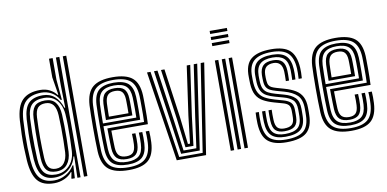

<svg xmlns="http://www.w3.org/2000/svg" viewBox="-75 -1024 2534 1257"><g transform="rotate(-10 1191.5 -395.5)"><path d="M417 0H394.1V-800H417ZM371.2 0H350.3L354 -141.7L348.9 -141.8Q337.2 -90.5 297.9 -59Q258.7 -27.5 205.7 -27.5Q150.3 -27.5 123 -59.6Q95.6 -91.8 89.8 -167.8Q87 -210.3 86 -253.3Q84.9 -296.4 85.9 -341.5Q86.9 -386.7 89.9 -435.6Q95 -509.6 126.2 -540.6Q157.4 -571.6 220.8 -571.6Q267.2 -571.6 299.4 -542.9Q331.5 -514.2 346.1 -466.3H351.5L348.3 -614.7V-800H371.2ZM216.8 -45.6Q252.8 -45.6 280.8 -62.7Q308.8 -79.7 325.8 -109.6Q342.7 -139.4 344.7 -178.1Q347 -220.6 348 -264.4Q349.1 -308.3 348.5 -349.4Q347.9 -390.6 345.4 -424.5Q342.4 -462.8 327.4 -491.7Q312.5 -520.6 286.8 -536.8Q261.1 -553 225.5 -553Q169.9 -553 143.1 -526.3Q116.2 -499.5 112.8 -434.7Q110.3 -382.2 109.7 -338.7Q109 -295.1 109.9 -254Q110.8 -212.9 112.8 -167.6Q116.1 -102.2 140.2 -73.9Q164.3 -45.6 216.8 -45.6ZM222.7 -64.7Q178.5 -64.7 158.3 -88.7Q138.1 -112.7 135.5 -167.9Q133.5 -213.6 132.8 -255.2Q132.2 -296.8 132.9 -340.3Q133.6 -383.8 135.6 -434.6Q137.8 -486.3 158.3 -511Q178.9 -535.6 228.3 -535.6Q274.7 -535.6 297.6 -506.8Q320.5 -478 323.2 -425Q324.9 -391.4 325.5 -350.3Q326.1 -309.2 325.6 -265Q325 -220.9 323 -178.1Q320.5 -127.1 295.6 -95.9Q270.6 -64.7 222.7 -64.7ZM222.9 -82.9Q259.1 -82.9 278.4 -109.3Q297.8 -135.6 300.3 -178.3Q302 -211.6 302.7 -254.1Q303.4 -296.6 302.9 -341Q302.4 -385.5 300.3 -424.8Q297.8 -471.8 280 -494.5Q262.3 -517.1 228.4 -517.1Q193.9 -517.1 177.4 -498.4Q160.8 -479.7 158.5 -435.3Q155 -359.8 155.2 -297.7Q155.4 -235.7 158.4 -167.6Q160.7 -121.3 176.1 -102.1Q191.5 -82.9 222.9 -82.9ZM195.1 8.7Q120.4 8.7 85.9 -32.9Q51.4 -74.5 44.4 -167.4Q41.4 -212.5 40.3 -254.8Q39.2 -297.2 40.3 -341.2Q41.4 -385.2 44.4 -435.1Q51 -528.6 90.8 -568.6Q130.7 -608.7 208.6 -608.7Q245.8 -608.7 273.6 -593.8Q301.3 -579 316.3 -557.5H321.8L302.5 -676V-800H326.7V-655.5L338.9 -520.6L331.6 -520.7Q311.5 -556 280.7 -573.1Q249.8 -590.2 215.3 -590.2Q146.9 -590.2 109.9 -555.8Q73 -521.5 67.1 -435.3Q64.1 -385.1 63.2 -340.1Q62.3 -295.1 63.3 -252.7Q64.4 -210.3 67.1 -167.1Q73.6 -81.6 105 -45.5Q136.4 -9.4 200.1 -9.4Q240.2 -9.4 276.4 -30Q312.7 -50.5 333 -85.6H338.3L333.2 0H311.3L311.4 -7.6L318.7 -43.6H314Q294.8 -19.2 262.8 -5.3Q230.9 8.7 195.1 8.7Z M692.2 8.7Q601.1 8.7 558.3 -26.5Q515.5 -61.7 510.9 -144.9Q509.3 -178.7 508.7 -220.3Q508 -262 508.1 -305.1Q508.1 -348.3 508.9 -387Q509.7 -425.8 510.9 -453.5Q516 -537.8 558.5 -573.2Q601.1 -608.7 690.8 -608.7Q780 -608.7 821.5 -574.1Q863 -539.6 866.9 -457.3Q867.2 -449.6 867.5 -427.9Q867.7 -406.1 867.8 -377.2Q868 -348.3 867.5 -318.6Q867.1 -289 865.7 -265.7H622.8Q623 -243.6 623.3 -224Q623.5 -204.5 624.1 -186.8Q624.6 -169.1 625.2 -152.1Q627 -115 642.6 -99Q658.2 -82.9 692.2 -82.9Q721.6 -82.9 736.1 -98.2Q750.6 -113.5 752.5 -150.5Q753.2 -165.6 753.2 -184.9Q753.3 -204.2 752 -221.4H774.9Q776.2 -203.3 776.1 -183.3Q776 -163.4 775.4 -149.6Q773.1 -104.1 753.6 -84.3Q734.2 -64.6 692.2 -64.6Q646.5 -64.6 625.6 -84.7Q604.7 -104.8 602.3 -150.9Q601.5 -171.3 600.9 -193.4Q600.3 -215.5 600.1 -238.5Q599.8 -261.6 599.6 -284.3H843.6Q844.6 -308.7 844.8 -335.7Q845.1 -362.6 844.9 -387.3Q844.8 -412.1 844.6 -430.5Q844.3 -448.9 843.9 -456.2Q840.6 -528.2 805.1 -559.3Q769.5 -590.4 690.8 -590.4Q612.7 -590.4 575.4 -558.7Q538 -527 533.7 -451.8Q532.5 -426.9 531.8 -389Q531 -351.2 531 -307.8Q530.9 -264.5 531.6 -222.4Q532.2 -180.4 533.7 -147.2Q537.6 -74.2 574 -41.9Q610.3 -9.6 692.2 -9.6Q769.5 -9.6 804.9 -41.3Q840.4 -72.9 843.9 -146.3Q844.4 -156.7 844.6 -169.9Q844.8 -183.1 844.5 -196.6Q844.2 -210.2 843.2 -221.4H866.1Q867.6 -204.6 867.6 -183.3Q867.6 -162 866.9 -145.4Q862.9 -62.8 822.3 -27.1Q781.7 8.7 692.2 8.7ZM692.2 -27.9Q622.7 -27.9 591.3 -56.1Q559.9 -84.2 556.6 -148.1Q555.3 -178.9 554.6 -219.6Q553.9 -260.4 553.9 -303.5Q553.9 -346.6 554.6 -385.1Q555.3 -423.5 556.5 -449.8Q560.4 -518.2 593.2 -545.2Q626.1 -572.1 690.8 -572.1Q757.1 -572.1 787.6 -545.3Q818.1 -518.4 821 -455.7Q821.5 -446.9 821.8 -422.5Q822.1 -398 822.1 -366.1Q822 -334.2 821.1 -302.8H576.7Q576.7 -260.3 577.4 -220.1Q578.1 -179.9 579.4 -150.1Q582.4 -93.8 608.9 -70.1Q635.4 -46.3 692.2 -46.3Q743.4 -46.3 769.4 -68.7Q795.4 -91.1 798.1 -147.6Q798.9 -163 798.9 -183Q798.9 -203.1 797.7 -221.4H820.6Q821.8 -203.4 821.8 -183.4Q821.8 -163.4 821 -147Q818 -83.4 788.1 -55.6Q758.1 -27.9 692.2 -27.9ZM576.8 -321.3H798.7Q799.3 -348.9 799.3 -375.9Q799.2 -403 798.9 -424.2Q798.6 -445.4 798.1 -454.8Q795.9 -507.6 770.8 -530.6Q745.7 -553.7 690.8 -553.7Q635.6 -553.7 609.2 -529.9Q582.7 -506 579.4 -448.5Q578.3 -424.7 577.7 -390.6Q577.1 -356.4 576.8 -321.3ZM600 -339.8Q600.1 -353.8 600.5 -373.6Q600.8 -393.5 601.3 -413.4Q601.7 -433.4 602.3 -447.3Q605 -495.5 626.1 -515.4Q647.2 -535.4 690.8 -535.4Q733.7 -535.4 753.5 -516.5Q773.3 -497.6 775.2 -454.3Q775.7 -445.3 776 -426.9Q776.2 -408.6 776.2 -385.7Q776.2 -362.8 775.8 -339.8ZM623 -358.3H753Q753.3 -378.6 753.3 -398.1Q753.2 -417.6 753 -432.2Q752.8 -446.9 752.5 -452.3Q751 -486.2 737 -501.6Q723 -517.1 690.8 -517.1Q657.5 -517.1 642.3 -500.2Q627.2 -483.4 625.2 -446.4Q624.8 -431.9 624.3 -417.7Q623.8 -403.5 623.5 -388.9Q623.3 -374.3 623 -358.3Z M1010.8 0 918.8 -600H942.1L1030.2 -18.4H1186.3L1275.7 -600H1299L1205.7 0ZM1046.4 -36.9 1015.5 -254 965.3 -600H988.5L1037.6 -260.5L1065.7 -55.3H1150.8L1179.1 -259.9L1229.4 -600H1252.5L1201.2 -253L1170.2 -36.9ZM1081.8 -73.9 1058.4 -266.9 1011.8 -600H1034.8L1080.6 -273.8L1101.3 -92.3H1115.3L1136.5 -274.1L1182.9 -600H1206.1L1158.4 -267.5L1134.8 -73.9Z M1369.8 -776.3V-796.5H1484.3V-776.3ZM1369.8 -695.5V-715.7H1484.3V-695.5ZM1369.8 -735.9V-756.1H1484.3V-735.9ZM1461.4 0V-600H1484.3V0ZM1369.8 0V-600H1392.7V0ZM1415.6 0V-600H1438.5V0Z M1739.7 8.7Q1656 8.7 1616.1 -26.3Q1576.2 -61.3 1572.8 -145.4Q1572 -164.8 1572.2 -183.5Q1572.4 -202.2 1573.5 -218H1594.9Q1593.9 -204.3 1593.8 -184Q1593.7 -163.7 1594.3 -146.4Q1597.5 -71.7 1632 -40.6Q1666.6 -9.6 1739.7 -9.6Q1822.4 -9.6 1858.1 -40.7Q1893.8 -71.8 1894.7 -142.5Q1895.1 -152.4 1895.1 -159.3Q1895.2 -166.2 1895.1 -172.9Q1895.1 -179.7 1895.1 -189.1Q1895.1 -249.5 1865.7 -277.2Q1836.3 -304.9 1782 -320.2L1729.3 -335Q1707.5 -341.2 1691.9 -349Q1676.3 -356.8 1667.6 -371Q1658.9 -385.3 1657.5 -410.5Q1657 -421.8 1656.6 -431.2Q1656.1 -440.7 1656.5 -452.1Q1657.9 -495.1 1678.6 -515.2Q1699.3 -535.4 1744.8 -535.4Q1784.4 -535.4 1804.5 -515.7Q1824.5 -496 1826 -450.9Q1826.4 -440.4 1826.3 -424.2Q1826.2 -407.9 1825.4 -386.4H1804.2Q1804.9 -405 1804.9 -424.1Q1805 -443.1 1804.6 -449.8Q1802.8 -485.2 1787.2 -501.1Q1771.7 -517.1 1744.8 -517.1Q1712.9 -517.1 1695.9 -501.9Q1679 -486.8 1678.2 -452Q1677.8 -440.1 1678.1 -431.1Q1678.3 -422.2 1679.2 -410.6Q1680.7 -391.1 1687.1 -380.6Q1693.5 -370.1 1705.5 -364.4Q1717.5 -358.7 1735.2 -353.5L1787.1 -338.7Q1829.6 -326.6 1858.4 -309Q1887.3 -291.3 1902 -262.8Q1916.7 -234.2 1916.7 -189.1Q1916.7 -179.3 1916.8 -172.5Q1916.9 -165.6 1916.8 -158.8Q1916.7 -152.1 1916.4 -142.4Q1915.3 -62.7 1875.1 -27Q1834.8 8.7 1739.7 8.7ZM1739.7 -27.9Q1677.6 -27.9 1648.1 -55Q1618.6 -82.1 1615.9 -147.3Q1615.3 -163.5 1615.3 -183.8Q1615.3 -204.1 1616.2 -218H1637.6Q1636.7 -204.2 1636.9 -184Q1637 -163.8 1637.4 -148.2Q1639.7 -92.4 1664.1 -69.4Q1688.5 -46.3 1739.7 -46.3Q1798.4 -46.3 1824.5 -68.5Q1850.6 -90.8 1851.5 -142.9Q1851.8 -155.6 1851.8 -165.9Q1851.7 -176.3 1851.7 -189.1Q1851.7 -233.7 1830.9 -253.2Q1810.1 -272.6 1771.6 -283.2L1717.7 -298.1Q1685.3 -307 1663.1 -319Q1640.8 -331.1 1628.7 -352.3Q1616.6 -373.6 1614.1 -409.8Q1613.4 -421.7 1613.4 -432.2Q1613.3 -442.8 1613.1 -452.3Q1611.5 -515.2 1643.1 -543.7Q1674.7 -572.1 1744.8 -572.1Q1807.7 -572.1 1836.7 -544.1Q1865.8 -516.1 1868.9 -454.5Q1869.6 -444 1869.5 -424.1Q1869.4 -404.2 1868 -386.4H1846.7Q1847.3 -404.1 1847.6 -424.1Q1848 -444.1 1847.6 -451.5Q1845.6 -506.7 1820.3 -530.2Q1795 -553.7 1744.8 -553.7Q1687.9 -553.7 1661.7 -529.9Q1635.4 -506.1 1634.8 -452.7Q1634.6 -440.6 1635 -430.8Q1635.3 -421 1635.8 -410.5Q1637.3 -379.6 1647.5 -361.8Q1657.7 -344.1 1676.7 -334.2Q1695.8 -324.4 1723.5 -316.5L1776.7 -301.6Q1826.5 -287.9 1850 -263.6Q1873.4 -239.3 1873.4 -189.1Q1873.4 -178.3 1873.4 -167.4Q1873.5 -156.4 1873 -142.7Q1872.1 -81.6 1841.4 -54.7Q1810.8 -27.9 1739.7 -27.9ZM1739.7 -64.6Q1700 -64.6 1680.3 -83.4Q1660.7 -102.2 1659 -149Q1658.5 -163.7 1658.3 -183.4Q1658 -203.1 1659 -218H1680.3Q1679.4 -203.4 1679.6 -186.8Q1679.8 -170.3 1680.5 -149.7Q1681.8 -113.3 1695.9 -98.1Q1710.1 -82.9 1739.7 -82.9Q1775.3 -82.9 1791.3 -96.8Q1807.2 -110.6 1808 -143.1Q1808.5 -157.2 1808.5 -166.7Q1808.5 -176.2 1808.3 -189.1Q1808 -215.6 1796.9 -227.6Q1785.7 -239.5 1761.3 -246.3L1705.9 -261.8Q1662.4 -274 1633.1 -290.5Q1603.9 -307 1588.6 -335.2Q1573.2 -363.3 1570.8 -410.2Q1570.2 -423.6 1570.1 -433.1Q1569.9 -442.6 1569.8 -453.2Q1567.4 -537.7 1610.4 -573.2Q1653.5 -608.7 1744.8 -608.7Q1829.5 -608.7 1868.1 -573.4Q1906.7 -538.1 1911.7 -456.6Q1912.5 -444.6 1912.3 -424.8Q1912.1 -405 1910.5 -386.4H1889.2Q1890.8 -404.8 1890.9 -424.6Q1890.9 -444.5 1890.3 -455.5Q1886.5 -527.4 1852.5 -558.9Q1818.6 -590.4 1744.8 -590.4Q1663.5 -590.4 1626.5 -558Q1589.5 -525.7 1591.5 -452.4Q1591.6 -442.5 1591.6 -432.7Q1591.6 -422.9 1592.5 -410.3Q1595.7 -367.6 1609.9 -343.1Q1624 -318.6 1649.5 -304.7Q1674.9 -290.8 1711.8 -280.3L1766.5 -264.8Q1799.8 -255.4 1814.9 -239.3Q1830 -223.2 1830 -189.1Q1830 -179.7 1830.1 -173Q1830.1 -166.3 1830.1 -159.5Q1830 -152.7 1829.7 -142.7Q1828.9 -101.7 1808.4 -83.2Q1787.8 -64.6 1739.7 -64.6Z M2172.4 8.7Q2081.3 8.7 2038.5 -26.5Q1995.7 -61.7 1991.2 -144.9Q1989.6 -178.7 1988.9 -220.3Q1988.2 -262 1988.3 -305.1Q1988.4 -348.3 1989.2 -387Q1990 -425.8 1991.2 -453.5Q1996.2 -537.8 2038.8 -573.2Q2081.4 -608.7 2171.1 -608.7Q2260.3 -608.7 2301.8 -574.1Q2343.2 -539.6 2347.1 -457.3Q2347.5 -449.6 2347.7 -427.9Q2348 -406.1 2348.1 -377.2Q2348.2 -348.3 2347.8 -318.6Q2347.4 -289 2346 -265.7H2103Q2103.3 -243.6 2103.5 -224Q2103.8 -204.5 2104.3 -186.8Q2104.9 -169.1 2105.5 -152.1Q2107.3 -115 2122.9 -99Q2138.4 -82.9 2172.4 -82.9Q2201.8 -82.9 2216.4 -98.2Q2230.9 -113.5 2232.7 -150.5Q2233.4 -165.6 2233.5 -184.9Q2233.5 -204.2 2232.3 -221.4H2255.2Q2256.4 -203.3 2256.3 -183.3Q2256.2 -163.4 2255.6 -149.6Q2253.4 -104.1 2233.9 -84.3Q2214.4 -64.6 2172.4 -64.6Q2126.8 -64.6 2105.8 -84.7Q2084.9 -104.8 2082.6 -150.9Q2081.7 -171.3 2081.2 -193.4Q2080.6 -215.5 2080.3 -238.5Q2080.1 -261.6 2079.8 -284.3H2323.9Q2324.8 -308.7 2325.1 -335.7Q2325.3 -362.6 2325.2 -387.3Q2325.1 -412.1 2324.8 -430.5Q2324.6 -448.9 2324.2 -456.2Q2320.8 -528.2 2285.3 -559.3Q2249.8 -590.4 2171.1 -590.4Q2093 -590.4 2055.6 -558.7Q2018.2 -527 2014 -451.8Q2012.8 -426.9 2012 -389Q2011.3 -351.2 2011.2 -307.8Q2011.1 -264.5 2011.8 -222.4Q2012.5 -180.4 2014 -147.2Q2017.8 -74.2 2054.2 -41.9Q2090.6 -9.6 2172.4 -9.6Q2249.8 -9.6 2285.2 -41.3Q2320.6 -72.9 2324.2 -146.3Q2324.7 -156.7 2324.9 -169.9Q2325.1 -183.1 2324.8 -196.6Q2324.5 -210.2 2323.5 -221.4H2346.4Q2347.9 -204.6 2347.9 -183.3Q2347.9 -162 2347.1 -145.4Q2343.1 -62.8 2302.5 -27.1Q2261.9 8.7 2172.4 8.7ZM2172.4 -27.9Q2102.9 -27.9 2071.5 -56.1Q2040.2 -84.2 2036.9 -148.1Q2035.5 -178.9 2034.8 -219.6Q2034.1 -260.4 2034.2 -303.5Q2034.2 -346.6 2034.9 -385.1Q2035.5 -423.5 2036.8 -449.8Q2040.6 -518.2 2073.5 -545.2Q2106.3 -572.1 2171.1 -572.1Q2237.4 -572.1 2267.9 -545.3Q2298.4 -518.4 2301.3 -455.7Q2301.8 -446.9 2302.1 -422.5Q2302.4 -398 2302.3 -366.1Q2302.3 -334.2 2301.4 -302.8H2056.9Q2056.9 -260.3 2057.6 -220.1Q2058.3 -179.9 2059.7 -150.1Q2062.7 -93.8 2089.2 -70.1Q2115.6 -46.3 2172.4 -46.3Q2223.7 -46.3 2249.6 -68.7Q2275.6 -91.1 2278.4 -147.6Q2279.1 -163 2279.2 -183Q2279.2 -203.1 2277.9 -221.4H2300.8Q2302.1 -203.4 2302.1 -183.4Q2302 -163.4 2301.3 -147Q2298.3 -83.4 2268.3 -55.6Q2238.4 -27.9 2172.4 -27.9ZM2057.1 -321.3H2279Q2279.5 -348.9 2279.5 -375.9Q2279.5 -403 2279.2 -424.2Q2278.9 -445.4 2278.4 -454.8Q2276.1 -507.6 2251 -530.6Q2225.9 -553.7 2171.1 -553.7Q2115.9 -553.7 2089.4 -529.9Q2062.9 -506 2059.7 -448.5Q2058.6 -424.7 2058 -390.6Q2057.3 -356.4 2057.1 -321.3ZM2080.2 -339.8Q2080.4 -353.8 2080.7 -373.6Q2081 -393.5 2081.5 -413.4Q2082 -433.4 2082.6 -447.3Q2085.2 -495.5 2106.3 -515.4Q2127.4 -535.4 2171.1 -535.4Q2213.9 -535.4 2233.8 -516.5Q2253.6 -497.6 2255.5 -454.3Q2256 -445.3 2256.2 -426.9Q2256.4 -408.6 2256.5 -385.7Q2256.5 -362.8 2256.1 -339.8ZM2103.3 -358.3H2233.3Q2233.6 -378.6 2233.5 -398.1Q2233.4 -417.6 2233.3 -432.2Q2233.1 -446.9 2232.7 -452.3Q2231.2 -486.2 2217.2 -501.6Q2203.2 -517.1 2171.1 -517.1Q2137.7 -517.1 2122.6 -500.2Q2107.4 -483.4 2105.5 -446.4Q2105 -431.9 2104.5 -417.7Q2104 -403.5 2103.8 -388.9Q2103.5 -374.3 2103.3 -358.3Z"/></g></svg>

Font: Big Shoulders Inline Text Thin
Style: Regular
Weight: 100
Designer: Patric King
Foundry: XO Type Co
Version: Version 2.002